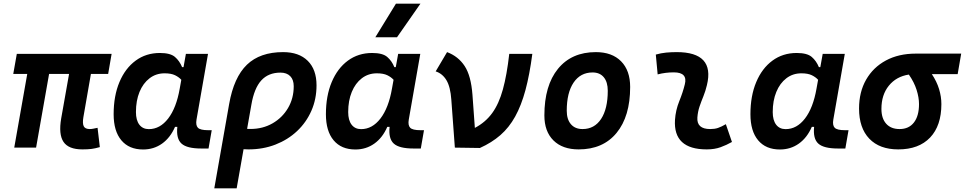

<svg xmlns="http://www.w3.org/2000/svg" viewBox="-20 -815 5327 1060"><path d="M435.1 9.8Q358.4 9.8 330.6 -31.7Q302.7 -73.2 317.9 -161.6L361.3 -406.7H251L179.2 0H58.6L130.4 -406.7H53.2L72.8 -517.6H596.2L577.1 -406.7H481.9L440.4 -168.5Q434.6 -134.3 442.1 -118.4Q449.7 -102.5 475.6 -102.5Q484.4 -102.5 494.6 -104.5Q504.9 -106.4 518.6 -109.4L531.2 -2.9Q505.9 4.4 485.8 7.1Q465.8 9.8 435.1 9.8Z M993.2 -444.3 1006.3 -517.6H1128.4L1064.9 -154.8Q1059.6 -123.5 1072.5 -109.9Q1085.4 -96.2 1129.9 -96.2H1148.9L1131.3 4.9H1090.8Q1012.2 4.9 982.2 -22.2Q952.1 -49.3 959 -114.7H946.3Q920.4 -54.7 874.8 -22.2Q829.1 10.3 770 10.3Q692.4 10.3 649.9 -40.5Q607.4 -91.3 607.4 -184.1Q607.4 -285.6 639.4 -361.8Q671.4 -438 728.8 -480.2Q786.1 -522.5 862.8 -522.5Q920.4 -522.5 945.8 -500.7Q971.2 -479 985.4 -444.3ZM888.7 -410.2Q841.3 -410.2 805.7 -382.8Q770 -355.5 750.2 -307.4Q730.5 -259.3 730.5 -196.3Q730.5 -151.4 749.3 -126.7Q768.1 -102.1 801.8 -102.1Q863.3 -102.1 908.4 -160.6Q953.6 -219.2 972.2 -325.7L981 -374.5Q967.8 -389.2 946.3 -399.7Q924.8 -410.2 888.7 -410.2Z M1543 -527.3Q1630.4 -527.3 1679 -479.2Q1727.5 -431.2 1727.5 -343.8Q1727.5 -268.1 1699.2 -203.6Q1670.9 -139.2 1620.1 -91.3Q1569.3 -43.5 1500.7 -16.8Q1432.1 9.8 1351.6 9.8Q1338.4 9.8 1324.7 8.8L1286.6 224.6H1163.1L1245.1 -240.7Q1271 -388.2 1343.3 -457.8Q1415.5 -527.3 1543 -527.3ZM1367.7 -236.3 1344.2 -103.5Q1353 -103 1362.3 -103Q1430.7 -103 1484.6 -134Q1538.6 -165 1570.1 -218.5Q1601.6 -272 1601.6 -338.9Q1601.6 -375 1582.3 -394.5Q1563 -414.1 1528.3 -414.1Q1461.9 -414.1 1422.6 -371.1Q1383.3 -328.1 1367.7 -236.3Z M2165 -444.3 2178.2 -517.6H2300.3L2236.8 -154.8Q2231.4 -123.5 2244.4 -109.9Q2257.3 -96.2 2301.8 -96.2H2320.8L2303.2 4.9H2262.7Q2184.1 4.9 2154.1 -22.2Q2124 -49.3 2130.9 -114.7H2118.2Q2092.3 -54.7 2046.6 -22.2Q2001 10.3 1941.9 10.3Q1864.3 10.3 1821.8 -40.5Q1779.3 -91.3 1779.3 -184.1Q1779.3 -285.6 1811.3 -361.8Q1843.3 -438 1900.6 -480.2Q1958 -522.5 2034.7 -522.5Q2092.3 -522.5 2117.7 -500.7Q2143.1 -479 2157.2 -444.3ZM2060.5 -410.2Q2013.2 -410.2 1977.5 -382.8Q1941.9 -355.5 1922.1 -307.4Q1902.3 -259.3 1902.3 -196.3Q1902.3 -151.4 1921.1 -126.7Q1939.9 -102.1 1973.6 -102.1Q2035.2 -102.1 2080.3 -160.6Q2125.5 -219.2 2144 -325.7L2152.8 -374.5Q2139.6 -389.2 2118.2 -399.7Q2096.7 -410.2 2060.5 -410.2ZM2052.2 -609.4 2166 -794.9H2301.3L2171.9 -609.4Z M2491.2 0 2471.7 -264.2Q2466.8 -335.4 2444.8 -372.1Q2422.9 -408.7 2385.3 -420.9L2448.2 -527.3Q2510.3 -503.9 2545.4 -450.2Q2580.6 -396.5 2588.4 -291.5L2601.6 -108.9Q2660.2 -139.6 2697.3 -190.7Q2734.4 -241.7 2756.3 -321.3Q2778.3 -400.9 2791.5 -517.6H2918.9Q2903.8 -402.3 2880.9 -317.4Q2857.9 -232.4 2824.2 -171.6Q2790.5 -110.8 2742.7 -69.1Q2694.8 -27.3 2629.4 2Z M3174.8 9.8Q3085.4 9.8 3035.4 -39.8Q2985.4 -89.4 2985.4 -177.7Q2985.4 -342.8 3060.5 -435.1Q3135.7 -527.3 3269.5 -527.3Q3358.9 -527.3 3408.9 -476.6Q3459 -425.8 3459 -335Q3459 -172.4 3384 -81.3Q3309.1 9.8 3174.8 9.8ZM3196.3 -102.5Q3261.7 -102.5 3298.6 -158.4Q3335.4 -214.4 3335.4 -314Q3335.4 -361.8 3313.5 -388.4Q3291.5 -415 3251.5 -415Q3184.6 -415 3146.7 -359.1Q3108.9 -303.2 3108.9 -203.6Q3108.9 -156.2 3131.8 -129.4Q3154.8 -102.5 3196.3 -102.5Z M3987.3 -129.4 4021 -31.2Q3991.2 -14.2 3958 -2.2Q3924.8 9.8 3881.8 9.8Q3696.3 9.8 3706.5 -153.3Q3710 -206.5 3730 -255.9Q3750 -305.2 3760.7 -349.1Q3777.8 -415.5 3700.2 -415.5Q3653.8 -415.5 3610.8 -404.3L3600.6 -513.7Q3629.4 -522 3658.2 -524.7Q3687 -527.3 3715.8 -527.3Q3927.2 -527.3 3882.8 -345.2Q3875 -312 3863.3 -283.4Q3851.6 -254.9 3842 -226.8Q3832.5 -198.7 3830.1 -166.5Q3825.7 -102.5 3900.9 -102.5Q3925.3 -102.5 3943.6 -108.6Q3961.9 -114.7 3987.3 -129.4Z M4508.8 -444.3 4522 -517.6H4644L4580.6 -154.8Q4575.2 -123.5 4588.1 -109.9Q4601.1 -96.2 4645.5 -96.2H4664.6L4647 4.9H4606.4Q4527.8 4.9 4497.8 -22.2Q4467.8 -49.3 4474.6 -114.7H4461.9Q4436 -54.7 4390.4 -22.2Q4344.7 10.3 4285.6 10.3Q4208 10.3 4165.5 -40.5Q4123 -91.3 4123 -184.1Q4123 -285.6 4155 -361.8Q4187 -438 4244.4 -480.2Q4301.8 -522.5 4378.4 -522.5Q4436 -522.5 4461.4 -500.7Q4486.8 -479 4501 -444.3ZM4404.3 -410.2Q4356.9 -410.2 4321.3 -382.8Q4285.6 -355.5 4265.9 -307.4Q4246.1 -259.3 4246.1 -196.3Q4246.1 -151.4 4264.9 -126.7Q4283.7 -102.1 4317.4 -102.1Q4378.9 -102.1 4424.1 -160.6Q4469.2 -219.2 4487.8 -325.7L4496.6 -374.5Q4483.4 -389.2 4461.9 -399.7Q4440.4 -410.2 4404.3 -410.2Z M4939 9.8Q4835.9 9.8 4779.3 -49.3Q4722.7 -108.4 4722.7 -215.8Q4722.7 -307.1 4761.7 -375.2Q4800.8 -443.4 4871.1 -481.2Q4941.4 -519 5035.6 -519H5286.6L5267.1 -405.8H5124.5Q5151.4 -365.7 5164.3 -323.7Q5177.2 -281.7 5177.2 -240.2Q5177.2 -121.1 5115 -55.7Q5052.7 9.8 4939 9.8ZM4997.6 -403.3Q4928.2 -392.6 4887.2 -342Q4846.2 -291.5 4846.2 -213.9Q4846.2 -161.1 4872.6 -131.8Q4898.9 -102.5 4946.3 -102.5Q4997.6 -102.5 5025.6 -138.7Q5053.7 -174.8 5053.7 -240.2Q5053.7 -276.9 5040.3 -319.1Q5026.9 -361.3 4997.6 -403.3Z"/></svg>

Font: Cascadia Code NF SemiBold
Style: Italic
Weight: 600
Italic angle: -10°
Monospace: yes
Designer: Aaron Bell
Foundry: Saja Typeworks
Version: Version 2404.023; ttfautohint (v1.8.4)